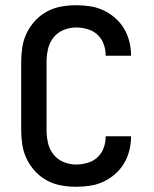

<svg xmlns="http://www.w3.org/2000/svg" viewBox="-20 -702 590 734"><path d="M271 12Q243 12 214.5 7Q186 2 160.5 -11.5Q135 -25 115 -46.5Q95 -68 82.5 -93.5Q70 -119 65.5 -147.5Q61 -176 61 -205V-465Q61 -494 65.5 -522.5Q70 -551 82.5 -576.5Q95 -602 115 -623.5Q135 -645 160.5 -658.5Q186 -672 214.5 -677Q243 -682 271 -682Q298 -682 324.5 -678Q351 -674 375.5 -662.5Q400 -651 420.5 -633Q441 -615 454.5 -592Q468 -569 474.5 -543Q481 -517 481 -490V-489H384V-490Q384 -512 376.5 -533Q369 -554 353 -569Q337 -584 315 -590.5Q293 -597 271 -597Q247 -597 223.5 -587.5Q200 -578 184.5 -558.5Q169 -539 163.5 -514.5Q158 -490 158 -465V-205Q158 -180 163.5 -155.5Q169 -131 184.5 -111.5Q200 -92 223.5 -82.5Q247 -73 271 -73Q293 -73 315 -79.5Q337 -86 353 -101Q369 -116 376.5 -137Q384 -158 384 -180V-181H481V-180Q481 -153 474.5 -127Q468 -101 454.5 -78Q441 -55 420.5 -37Q400 -19 375.5 -7.5Q351 4 324.5 8Q298 12 271 12Z"/></svg>

Font: Lode Dark
Style: Bold
Weight: 700
Monospace: yes
Designer: Belleve Invis
Foundry: Belleve Invis
Version: Version 29.2.0; ttfautohint (v1.8.3)